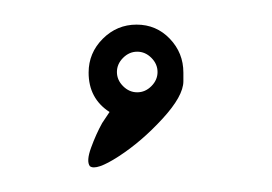

<svg xmlns="http://www.w3.org/2000/svg" viewBox="-20 -818 221 156"><path d="M129 -759Q129 -756 129 -752Q129 -740 112 -721.5Q95 -703 76.5 -691Q58 -679 53 -683Q50 -687 54 -698Q58 -709 63 -718L69 -727Q52 -738 52 -759Q52 -775 63.5 -786.5Q75 -798 91 -798Q107 -798 118 -786.5Q129 -775 129 -759ZM80 -748Q85 -743 91.5 -743Q98 -743 103 -748Q108 -753 108 -759.5Q108 -766 103 -771Q98 -776 91.5 -776Q85 -776 80 -771Q75 -766 75 -759.5Q75 -753 80 -748Z"/></svg>

Font: Soda Fountain
Style: Inline
Weight: 400
Version: Version 1.0